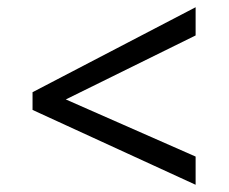

<svg xmlns="http://www.w3.org/2000/svg" viewBox="-20 -588 632 531"><path d="M70 -284V-333L521 -568V-490L162 -313L521 -155V-77Z"/></svg>

Font: utamil05
Style: Book
Weight: 400
Designer: Jelle Bosma - Monotype Design Team
Foundry: Monotype Imaging Inc.
Version: Version 2.003